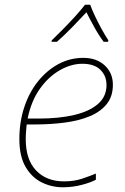

<svg xmlns="http://www.w3.org/2000/svg" viewBox="-20 -783 531 813"><path d="M246 10Q199 10 157 -10.5Q115 -31 88.5 -76Q62 -121 62 -194Q62 -266 82.5 -328.5Q103 -391 140.5 -438Q178 -485 227 -511.5Q276 -538 333 -538Q389 -538 423.5 -506Q458 -474 458 -424Q458 -375 432 -342.5Q406 -310 360.5 -291Q315 -272 255 -264Q195 -256 127 -256H93Q92 -245 90.5 -228Q89 -211 89 -194Q89 -107 133 -61Q177 -15 251 -15Q294 -15 328 -26.5Q362 -38 386 -48V-22Q364 -10 325.5 0Q287 10 246 10ZM145 -281Q229 -281 293.5 -296Q358 -311 394.5 -342.5Q431 -374 431 -423Q431 -462 405 -487.5Q379 -513 329 -513Q281 -513 233 -485.5Q185 -458 148.5 -406.5Q112 -355 97 -281ZM199 -612Q221 -633 247.5 -660Q274 -687 299 -714.5Q324 -742 340 -763H362Q369 -743 382 -715.5Q395 -688 410 -660.5Q425 -633 439 -612L437 -606H419Q398 -634 379 -668.5Q360 -703 346 -731Q320 -703 286.5 -668.5Q253 -634 221 -606H198Z"/></svg>

Font: Noto Sans Thin
Style: Italic
Weight: 100
Italic angle: -12°
Designer: Monotype Design Team
Foundry: Monotype Imaging Inc.
Version: Version 2.013; ttfautohint (v1.8.4.7-5d5b)